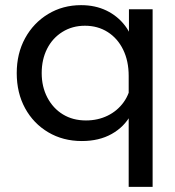

<svg xmlns="http://www.w3.org/2000/svg" viewBox="-20 -532 679 746"><path d="M573 194H480V-237Q480 -295 458.5 -339Q437 -383 398.5 -407.5Q360 -432 310 -432Q261 -432 222.5 -408Q184 -384 163 -342.5Q142 -301 142 -248Q142 -195 164 -153Q186 -111 224.5 -87.5Q263 -64 314 -64Q360 -64 398 -82.5Q436 -101 460.5 -135Q485 -169 489 -212L508 -193Q514 -134 488.5 -86.5Q463 -39 414 -11.5Q365 16 298 16Q225 16 167.5 -18Q110 -52 77.5 -111.5Q45 -171 45 -248Q45 -324 77.5 -383.5Q110 -443 167 -477.5Q224 -512 295 -512Q350 -512 393.5 -491Q437 -470 466 -432Q495 -394 502 -344H481V-496H573Z"/></svg>

Font: Wix Madefor Display Medium
Style: Regular
Weight: 500
Designer: Dalton Maag Ltd
Foundry: Dalton Maag Ltd
Version: Version 3.100